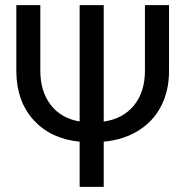

<svg xmlns="http://www.w3.org/2000/svg" viewBox="-20 -731 732 751"><path d="M43.9 0ZM385.7 -255.4Q461.9 -266.6 504.4 -319.1Q546.9 -371.6 546.9 -454.6V-710.9H641.1V-453.1Q641.1 -375.5 610.1 -315.7Q579.1 -255.9 521.2 -220Q463.4 -184.1 385.7 -176.8V0H291.5V-176.8Q178.7 -188 112.1 -260.7Q45.4 -333.5 43.9 -449.2V-710.9H137.7V-452.6Q138.2 -373 178.5 -320.6Q218.8 -268.1 291.5 -255.9V-710.9H385.7Z"/></svg>

Font: Roboto
Style: Regular
Weight: 400
Designer: Google
Version: Version 2.134; 2016; ttfautohint (v1.6)